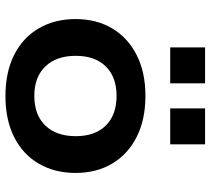

<svg xmlns="http://www.w3.org/2000/svg" viewBox="-54 -709 773 705"><g transform="rotate(90 332.5 -356.5)"><path d="M333 10Q245 10 181.5 -22Q118 -54 84 -112.5Q50 -171 50 -247Q50 -324 84 -381.5Q118 -439 181.5 -471.5Q245 -504 332 -504Q420 -504 483.5 -471.5Q547 -439 581 -381.5Q615 -324 615 -247Q615 -171 581 -112.5Q547 -54 483.5 -22Q420 10 333 10ZM332 -96Q402 -96 441 -136.5Q480 -177 480 -248Q480 -319 441 -358.5Q402 -398 332 -398Q263 -398 224 -358.5Q185 -319 185 -248Q185 -177 224 -136.5Q263 -96 332 -96ZM378 -595V-723H510V-595ZM154 -595V-723H286V-595Z"/></g></svg>

Font: Nunito Sans 10pt SemiExpanded
Style: Bold
Weight: 700
Width: 6
Designer: Vernon Adams
Foundry: Vernon Adams
Version: Version 3.101;gftools[0.9.27]